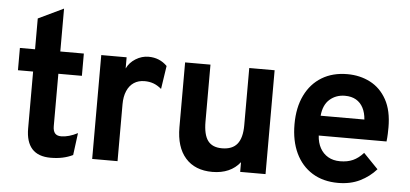

<svg xmlns="http://www.w3.org/2000/svg" viewBox="-50 -826 2010 941"><g transform="rotate(5 955.0 -355.0)"><path d="M226.8 12Q165.9 12 135.4 -21.6Q105 -55.2 105 -121.4V-401.4H30.4V-511H105V-662.6L229.2 -722V-511H345V-401.4H229.2V-143.8Q229.2 -120.2 238.9 -108.7Q248.7 -97.2 269.3 -97.2Q306.4 -97.2 350.4 -120L336.2 -11Q312.8 0.4 285.9 6.2Q258.9 12 226.8 12Z M430.7 0V-511H555.5V-456Q569.4 -485.7 599.4 -504.4Q629.4 -523 662.7 -523Q717 -523 754.3 -485.6L737.1 -371.2Q716.7 -388.1 697.2 -395.1Q677.6 -402.2 653.9 -402.2Q623 -402.2 601.1 -387.6Q579.2 -373 567.4 -345.5Q555.5 -318 555.5 -279.6V0Z M1022.6 12Q937.1 12 890.2 -41.1Q843.2 -94.3 843.2 -192V-511H968V-231.2Q968 -166.5 990 -136.9Q1012.1 -107.4 1059.4 -107.4Q1110.4 -107.4 1134.6 -137.3Q1158.8 -167.2 1158.8 -229.2V-511H1283.6V0H1158.8V-47.8Q1135.5 -18.1 1101.2 -3.1Q1066.8 12 1022.6 12Z M1640.9 12Q1567.3 12 1514 -21Q1460.8 -54 1432.2 -114.2Q1403.7 -174.4 1403.7 -256Q1403.7 -338.7 1433 -398.6Q1462.2 -458.5 1515.5 -490.8Q1568.7 -523 1640.9 -523Q1702.9 -523 1753.5 -496.9Q1804 -470.9 1834 -417.1Q1863.9 -363.4 1863.9 -280.6Q1863.9 -267.4 1863.3 -248.6Q1862.7 -229.9 1860.3 -211H1526.9Q1528.9 -175.9 1543.3 -149.8Q1557.7 -123.6 1582.7 -109.1Q1607.7 -94.6 1641.7 -94.6Q1678.1 -94.6 1704.9 -106.7Q1731.8 -118.8 1756.1 -145.8L1828.1 -71.4Q1795.1 -33.9 1748.5 -10.9Q1701.9 12 1640.9 12ZM1527.7 -308.6H1742.9Q1740.5 -341.9 1727.9 -366.1Q1715.3 -390.3 1692.9 -403.4Q1670.5 -416.4 1638.5 -416.4Q1594.4 -416.4 1563.5 -389.4Q1532.6 -362.4 1527.7 -308.6Z"/></g></svg>

Font: Overpass
Style: Regular
Weight: 400
Designer: Delve Withrington, Dave Bailey, Thomas Jockin
Foundry: Delve Fonts LLC
Version: Version 4.000